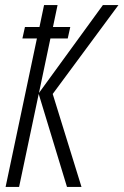

<svg xmlns="http://www.w3.org/2000/svg" viewBox="-20 -734 485 754"><path d="M2 0 125 -583H68L78 -628H135L153 -714H206L188 -628H256L246 -583H178L133 -369L384 -714H445L187 -365L300 0H243L132 -365L55 0Z"/></svg>

Font: Noto Sans ExtraCondensed Light
Style: Italic
Weight: 300
Width: 2
Italic angle: -12°
Designer: Monotype Design Team
Foundry: Monotype Imaging Inc.
Version: Version 2.013; ttfautohint (v1.8.4.7-5d5b)